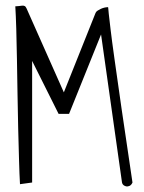

<svg xmlns="http://www.w3.org/2000/svg" viewBox="-20 -665 509 680"><path d="M224.6 -261.7H187.5L93.8 -449.2V-18.6L50.8 -12.7Q48.8 -46.9 47.4 -98.6Q45.9 -150.4 44.4 -210.4Q43 -270.5 42 -334Q41 -397.5 40 -456.1Q39.1 -514.6 37.6 -563.5Q36.1 -612.3 34.2 -642.6Q41 -642.6 47.4 -643.6Q53.7 -644.5 58.6 -645Q63.5 -645.5 67.4 -643.6Q71.3 -641.6 74.2 -634.8L206.1 -337.9L318.4 -619.1Q320.3 -624 325.7 -627.4Q331.1 -630.9 337.4 -633.8Q343.8 -636.7 350.6 -638.2Q357.4 -639.6 362.3 -639.6Q363.3 -639.6 363.3 -636.7Q363.3 -633.8 365.2 -616.2Q367.2 -598.6 371.6 -561Q376 -523.4 385.7 -454.6Q395.5 -385.7 410.6 -279.8Q425.8 -173.8 449.2 -18.6Q445.3 -9.8 439 -6.8Q432.6 -3.9 427.2 -4.9Q421.9 -5.9 417.5 -9.3Q413.1 -12.7 412.1 -18.6L337.9 -543Z"/></svg>

Font: Annie Use Your Telescope
Style: Regular
Weight: 400
Designer: Kimberly Geswein
Foundry: Kimberly Geswein
Version: Version 1.002 2001